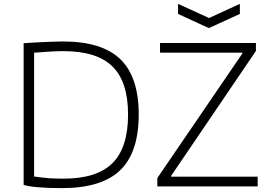

<svg xmlns="http://www.w3.org/2000/svg" viewBox="-20 -962 1388 991"><path d="M899 -942 1059 -869 1218 -942V-890L1058 -817L899 -890ZM792 -43 1231 -686V-690H806V-740H1301V-699L863 -54V-50H1310V0H792ZM299 9Q231 9 177 4.5Q123 0 102 -8V-739Q121 -740 148.5 -742Q176 -744 204.5 -745Q233 -746 259.5 -747Q286 -748 304 -748Q506 -748 601 -656.5Q696 -565 696 -371Q696 -175 600 -83Q504 9 299 9ZM309 -40Q480 -40 560.5 -120Q641 -200 641 -371Q641 -540 560.5 -619Q480 -698 308 -698Q293 -698 273.5 -697.5Q254 -697 233.5 -695.5Q213 -694 192.5 -692.5Q172 -691 156 -690V-51Q179 -48 198 -45.5Q217 -43 234.5 -42Q252 -41 270 -40.5Q288 -40 309 -40Z"/></svg>

Font: Encode Sans Wide
Style: ExtraLight
Weight: 200
Designer: Pablo Impallari, Andres Torresi
Foundry: Pablo Impallari, Andres Torresi
Version: Version 1.000; ttfautohint (v1.00) -l 8 -r 50 -G 200 -x 14 -